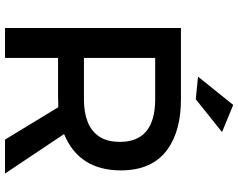

<svg xmlns="http://www.w3.org/2000/svg" viewBox="-112 -836 948 764"><g transform="rotate(90 362.0 -454.0)"><path d="M670.5 0H535.5L406.5 -212L357 -211H210.5V0H91.5V-700H376.5Q498.5 -700 573 -647.5Q658 -587.5 658 -461Q658 -294.5 513.5 -235ZM376.5 -314Q427 -314 464.8 -328.8Q502.5 -343.5 523.5 -375Q544.5 -406.5 544.5 -457.5Q544.5 -596.5 376.5 -597.5H210.5V-314ZM375 -759 285 -768 397.5 -908 505.5 -863.5Z"/></g></svg>

Font: Argentum Novus Medium
Style: Regular
Weight: 500
Designer: Julieta Ulanovsky (font) & Cristiano Sobral (main changes)
Foundry: Julieta Ulanovsky (font) & Cristiano Sobral (main changes)
Version: Version 3.00;November 27, 2020;FontCreator 13.0.0.2655 64-bi